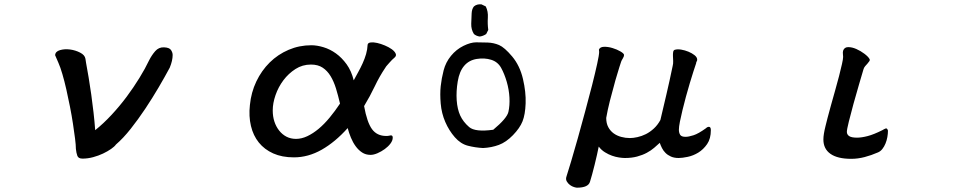

<svg xmlns="http://www.w3.org/2000/svg" viewBox="-20 -704 4540 903"><path d="M239.3 -444.3Q240.2 -461.9 262.2 -468.3Q284.2 -474.6 309.6 -471.2Q335 -467.8 356.9 -456.5Q378.9 -445.3 381.8 -427.7L384.8 -408.2Q390.6 -377 397 -338.9Q403.3 -300.8 409.2 -259.3Q415 -217.8 419.9 -174.8Q424.8 -131.8 427.7 -91.8Q466.8 -123 504.9 -164.1Q543 -205.1 575.7 -249Q608.4 -293 635.7 -337.4Q663.1 -381.8 681.6 -420.9Q693.4 -444.3 710 -463.4Q726.6 -482.4 751 -481.4Q776.4 -480.5 784.2 -468.8Q792 -457 792 -445.3Q792 -418.9 778.3 -385.7Q755.9 -343.8 726.1 -293Q696.3 -242.2 663.1 -192.4Q629.9 -142.6 594.7 -98.1Q559.6 -53.7 525.4 -24.4Q518.6 -14.6 502.4 -3.4Q486.3 7.8 464.8 18.1Q443.4 28.3 418 35.2Q392.6 42 368.2 42Q348.6 42 343.8 28.8Q338.9 15.6 336.9 -3.9Q336.9 -21.5 333 -52.2Q329.1 -83 323.2 -121.6Q317.4 -160.2 309.1 -202.1Q300.8 -244.1 292 -283.2Q283.2 -322.3 273.4 -355.5Q263.7 -388.7 254.9 -408.2Q246.1 -426.8 239.3 -444.3Z M1643.6 -326.2Q1653.3 -344.7 1664.6 -364.7Q1675.8 -384.8 1685.5 -406.2Q1695.3 -427.7 1701.7 -449.7Q1708 -471.7 1709 -494.1Q1710.9 -502.9 1723.6 -504.4Q1736.3 -505.9 1753.9 -502Q1771.5 -498 1790 -490.2Q1808.6 -482.4 1822.3 -472.7Q1835.9 -462.9 1840.8 -452.1Q1845.7 -441.4 1835 -432.6Q1830.1 -428.7 1823.7 -422.4Q1817.4 -416 1811.5 -409.2Q1805.7 -402.3 1800.3 -396.5Q1794.9 -390.6 1793 -386.7Q1764.6 -344.7 1742.7 -298.3Q1720.7 -252 1692.4 -205.1Q1706.1 -128.9 1729.5 -96.7Q1752.9 -64.5 1796.9 -64.5Q1804.7 -64.5 1810.5 -65.9Q1816.4 -67.4 1818.4 -67.4Q1827.1 -67.4 1827.1 -56.6Q1827.1 -43 1816.4 -28.8Q1805.7 -14.6 1789.6 -2.9Q1773.4 8.8 1755.4 16.6Q1737.3 24.4 1722.7 24.4Q1700.2 24.4 1683.1 13.2Q1666 2 1652.8 -16.1Q1639.6 -34.2 1630.4 -56.6Q1621.1 -79.1 1615.2 -101.6Q1556.6 -36.1 1493.2 0Q1429.7 36.1 1362.3 36.1Q1306.6 36.1 1265.1 17.6Q1223.6 -1 1197.3 -33.7Q1170.9 -66.4 1160.2 -111.8Q1149.4 -157.2 1155.3 -210Q1161.1 -269.5 1185.5 -320.8Q1210 -372.1 1248.5 -410.2Q1287.1 -448.2 1337.4 -469.7Q1387.7 -491.2 1444.3 -491.2Q1470.7 -491.2 1501.5 -481.9Q1532.2 -472.7 1560.1 -452.6Q1587.9 -432.6 1610.4 -401.4Q1632.8 -370.1 1643.6 -326.2ZM1579.1 -216.8Q1570.3 -254.9 1560.1 -288.1Q1549.8 -321.3 1534.7 -346.2Q1519.5 -371.1 1497.6 -385.7Q1475.6 -400.4 1442.4 -400.4Q1402.3 -400.4 1369.6 -379.4Q1336.9 -358.4 1313 -326.7Q1289.1 -294.9 1275.9 -256.8Q1262.7 -218.8 1262.7 -184.6Q1262.7 -156.2 1270.5 -132.3Q1278.3 -108.4 1293 -89.8Q1307.6 -71.3 1327.6 -61Q1347.7 -50.8 1372.1 -50.8Q1398.4 -50.8 1425.3 -63.5Q1452.1 -76.2 1478.5 -98.1Q1504.9 -120.1 1530.3 -150.9Q1555.7 -181.6 1579.1 -216.8Z M2252 -7.8Q2214.8 -9.8 2180.7 -18.6Q2146.5 -27.3 2119.1 -58.6Q2091.8 -89.8 2074.2 -130.4Q2056.6 -170.9 2052.7 -216.8Q2048.8 -262.7 2052.7 -298.8Q2056.6 -335 2066.4 -373Q2076.2 -411.1 2101.1 -441.4Q2126 -471.7 2159.7 -488.3Q2193.4 -504.9 2219.7 -504.9Q2246.1 -504.9 2273.9 -503.9Q2301.8 -502.9 2327.1 -492.2Q2352.5 -481.4 2388.7 -438.5Q2424.8 -395.5 2439.5 -333Q2454.1 -270.5 2452.1 -217.8Q2450.2 -165 2437.5 -133.3Q2424.8 -101.6 2392.6 -68.4Q2360.4 -35.2 2326.2 -22.5Q2292 -9.8 2252 -7.8ZM2299.8 -93.8Q2364.3 -147.5 2371.1 -177.7Q2377.9 -208 2376 -245.1Q2374 -282.2 2363.3 -319.3Q2352.5 -356.4 2336.9 -384.8Q2321.3 -413.1 2290 -422.9Q2258.8 -432.6 2222.2 -426.8Q2185.5 -420.9 2163.1 -394.5Q2140.6 -368.2 2132.8 -321.3Q2125 -274.4 2127.9 -232.4Q2130.9 -190.4 2144.5 -160.6Q2158.2 -130.9 2186.5 -106.4Q2214.8 -82 2299.8 -93.8ZM2236.3 -532.2Q2220.7 -534.2 2209 -543.9Q2195.3 -565.4 2196.3 -592.8Q2197.3 -620.1 2198.2 -641.1Q2199.2 -662.1 2209 -673.8Q2222.7 -685.5 2244.1 -683.6L2264.6 -673.8Q2276.4 -650.4 2274.4 -620.6Q2272.5 -590.8 2276.4 -563.5L2266.6 -543.9Q2252 -534.2 2236.3 -532.2Z M2796.9 -470.7Q2801.8 -483.4 2820.8 -483.9Q2839.8 -484.4 2860.8 -478Q2881.8 -471.7 2898.4 -461.9Q2915 -452.1 2915 -445.3Q2915 -438.5 2909.2 -429.2Q2903.3 -419.9 2901.4 -414.1Q2897.5 -403.3 2893.1 -388.7Q2888.7 -374 2883.8 -357.9Q2878.9 -341.8 2874 -325.2Q2869.1 -308.6 2866.2 -295.9Q2863.3 -285.2 2858.4 -267.1Q2853.5 -249 2848.1 -228.5Q2842.8 -208 2838.4 -187Q2834 -166 2831.1 -149.4Q2831.1 -124 2840.8 -106Q2850.6 -87.9 2866.2 -76.7Q2881.8 -65.4 2901.9 -60.1Q2921.9 -54.7 2942.4 -54.7Q2958 -54.7 2978 -59.1Q2998 -63.5 3017.6 -73.2Q3037.1 -83 3055.2 -99.6Q3073.2 -116.2 3085.9 -139.6Q3099.6 -198.2 3114.3 -260.3Q3128.9 -322.3 3143.6 -393.6Q3146.5 -404.3 3146 -417Q3145.5 -429.7 3145 -440.4Q3144.5 -451.2 3146 -459.5Q3147.5 -467.8 3153.3 -469.7Q3166 -473.6 3183.6 -470.7Q3201.2 -467.8 3217.8 -460.9Q3234.4 -454.1 3246.1 -444.8Q3257.8 -435.5 3258.8 -425.8Q3259.8 -419.9 3256.8 -415.5Q3253.9 -411.1 3253.9 -406.2Q3249 -392.6 3241.2 -367.7Q3233.4 -342.8 3224.1 -312.5Q3214.8 -282.2 3206.1 -249.5Q3197.3 -216.8 3189.9 -186.5Q3182.6 -156.2 3177.7 -131.8Q3172.9 -107.4 3172.9 -93.8Q3172.9 -80.1 3178.7 -70.3Q3184.6 -60.5 3204.1 -60.5Q3218.8 -60.5 3241.7 -67.9Q3264.6 -75.2 3299.8 -100.6Q3307.6 -108.4 3315.4 -107.4Q3323.2 -106.4 3323.2 -91.8Q3323.2 -51.8 3305.7 -26.4Q3288.1 -1 3264.2 13.7Q3240.2 28.3 3214.4 33.7Q3188.5 39.1 3171.9 39.1Q3150.4 39.1 3135.3 32.2Q3120.1 25.4 3109.9 15.1Q3099.6 4.9 3093.3 -7.8Q3086.9 -20.5 3083 -32.2Q3071.3 -21.5 3056.6 -8.8Q3042 3.9 3022 14.6Q3002 25.4 2976.6 32.2Q2951.2 39.1 2918.9 39.1Q2907.2 39.1 2891.1 36.6Q2875 34.2 2858.4 28.3Q2841.8 22.5 2825.2 12.2Q2808.6 2 2795.9 -14.6Q2793 1 2787.6 24.4Q2782.2 47.9 2776.4 71.8Q2770.5 95.7 2764.6 117.2Q2758.8 138.7 2754.9 150.4Q2747.1 178.7 2693.4 178.7Q2689.5 178.7 2679.7 175.8Q2669.9 172.9 2660.6 166Q2651.4 159.2 2645.5 148.9Q2639.6 138.7 2644.5 125Q2651.4 103.5 2666 55.2Q2680.7 6.8 2697.3 -53.2Q2713.9 -113.3 2731.9 -179.2Q2750 -245.1 2764.6 -303.2Q2779.3 -361.3 2788.6 -403.8Q2797.9 -446.3 2797.9 -460Q2797.9 -462.9 2797.4 -465.3Q2796.9 -467.8 2796.9 -470.7Z M3945.3 -465.8Q3951.2 -482.4 3969.2 -482.4Q3987.3 -482.4 4007.3 -473.6Q4027.3 -464.8 4045.4 -451.2Q4063.5 -437.5 4069.3 -426.8Q4072.3 -421.9 4068.8 -416.5Q4065.4 -411.1 4060.1 -405.3Q4054.7 -399.4 4048.8 -392.6Q4043 -385.7 4041 -377.9Q4033.2 -351.6 4020 -306.6Q4006.8 -261.7 3994.1 -215.8Q3981.4 -169.9 3972.2 -132.3Q3962.9 -94.7 3962.9 -84Q3962.9 -71.3 3973.6 -64Q3984.4 -56.6 4010.7 -56.6Q4032.2 -56.6 4060.5 -64Q4088.9 -71.3 4129.9 -91.8Q4137.7 -96.7 4145 -99.6Q4152.3 -102.5 4156.2 -89.8Q4156.2 -75.2 4153.3 -59.1Q4150.4 -43 4144.5 -28.8Q4138.7 -14.6 4129.9 -3.4Q4121.1 7.8 4109.4 12.7Q4078.1 26.4 4046.4 34.7Q4014.6 43 3983.4 43Q3918.9 43 3885.7 19.5Q3852.5 -3.9 3852.5 -47.9Q3852.5 -60.5 3855 -75.7Q3857.4 -90.8 3862.3 -110.4Q3865.2 -123 3872.1 -149.4Q3878.9 -175.8 3888.2 -209Q3897.5 -242.2 3907.7 -278.3Q3918 -314.5 3926.3 -346.7Q3934.6 -378.9 3939.9 -402.8Q3945.3 -426.8 3945.3 -436.5Q3945.3 -444.3 3944.3 -451.2Q3943.4 -458 3945.3 -465.8Z"/></svg>

Font: JasonHandwriting1
Style: Regular
Weight: 400
Version: Version 1.48.20